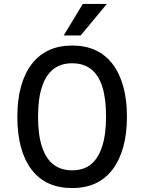

<svg xmlns="http://www.w3.org/2000/svg" viewBox="-20 -945 732 974"><path d="M346 9Q279 9 228 -14Q177 -37 141 -83.5Q105 -130 86.5 -197.5Q68 -265 68 -352Q68 -439 86.5 -506Q105 -573 141 -620Q177 -667 228.5 -690.5Q280 -714 346 -714Q413 -714 464 -690.5Q515 -667 550.5 -621Q586 -575 605 -507.5Q624 -440 624 -353Q624 -266 605 -198.5Q586 -131 550.5 -84.5Q515 -38 464 -14.5Q413 9 346 9ZM346 -81Q404 -81 441 -111Q478 -141 498 -201.5Q518 -262 518 -353Q518 -445 499 -505Q480 -565 441.5 -594.5Q403 -624 346 -624Q289 -624 251 -594.5Q213 -565 193 -505Q173 -445 173 -352Q173 -261 193 -200.5Q213 -140 251 -110.5Q289 -81 346 -81ZM303 -765 400 -925H522L389 -765Z"/></svg>

Font: Nunito Sans 7pt Condensed SemiBold
Style: Regular
Weight: 600
Width: 3
Designer: Vernon Adams
Foundry: Vernon Adams
Version: Version 3.101;gftools[0.9.27]